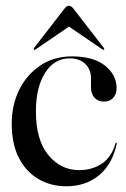

<svg xmlns="http://www.w3.org/2000/svg" viewBox="-20 -642 442 671"><path d="M387.5 -334Q387.5 -313 375.5 -300Q363.5 -287 343.5 -287Q323 -287 310.5 -300.2Q298 -313.5 298 -338V-367.5Q298 -399.5 278 -418.8Q258 -438 223.5 -438Q169.5 -438 137.5 -387.2Q105.5 -336.5 105.5 -253Q105.5 -153 148.8 -100.2Q192 -47.5 256.5 -47.5Q302.5 -47.5 336.2 -70.2Q370 -93 383.5 -140.5Q384 -143.5 386.5 -143.5Q389 -143 388 -139.5Q372.5 -67.5 325.8 -29.2Q279 9 212 9Q158 9 114.8 -16Q71.5 -41 46.2 -89.8Q21 -138.5 21 -210Q21 -275.5 47.5 -328.8Q74 -382 121.5 -413.5Q169 -445 231.5 -445Q306 -445 346.8 -412.8Q387.5 -380.5 387.5 -334ZM343.5 -468.5Q342 -467 337 -470L221 -549L105.5 -470Q100.5 -467 98.5 -468.5Q96 -470.5 99.5 -475L205.5 -612Q213.5 -622 221 -622Q228.5 -622 236.5 -612L342.5 -475Q346 -470.5 343.5 -468.5Z"/></svg>

Font: Fraunces144ptRegular
Style: Regular
Weight: 400
Version: Version 1.000;[0bf87f6ff]